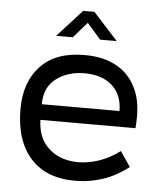

<svg xmlns="http://www.w3.org/2000/svg" viewBox="-51 -729 664 783"><g transform="rotate(5 281.0 -337.5)"><path d="M512 -226H123Q125 -161 158 -123Q191 -85 242 -73Q293 -61 351 -75Q409 -89 461 -128L503 -66Q454 -28 401 -10Q348 8 295 9Q170 12 104 -60.5Q38 -133 38 -263Q38 -374 100.5 -440Q163 -506 282 -505Q360 -505 415 -473Q470 -441 496 -378Q509 -347 512.5 -309Q516 -271 512 -226ZM286 -431Q218 -431 170.5 -395.5Q123 -360 123 -290H441Q441 -356 399.5 -393.5Q358 -431 286 -431ZM157 -573 258 -684H304L405 -573H337L281 -637L225 -573Z"/></g></svg>

Font: Kulim Park
Style: Regular
Weight: 400
Designer: Noponies / Dale Sattler
Foundry: Noponies
Version: Version 1.000; ttfautohint (v1.8.3)